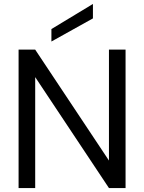

<svg xmlns="http://www.w3.org/2000/svg" viewBox="-20 -951 729 971"><path d="M74 0V-700H158L531 -139V-700H615V0H531L158 -561V0ZM240 -741V-804L450 -931V-858Z"/></svg>

Font: Rethink Sans
Style: Regular
Weight: 400
Designer: The Rethink Sans project authors (Hans Thiessen). DM Sans designed by Colophon Foundry.
Foundry: Rethink Communications LLC
Version: Version 1.001